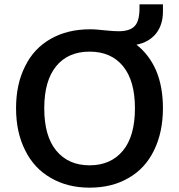

<svg xmlns="http://www.w3.org/2000/svg" viewBox="-20 -856 826 885"><path d="M731 -802Q731 -742 699 -701Q666 -661 609 -650Q668 -604 700 -530Q731 -456 731 -357Q731 -247 690 -163Q649 -79 573 -36Q497 9 393 9Q291 9 214 -36Q137 -80 96 -163Q54 -246 54 -357Q54 -469 96 -551Q136 -633 214 -677Q291 -721 396 -721Q412 -721 429 -719.5Q446 -718 465 -716Q485 -714 500 -713Q515 -712 526 -712Q579 -712 601 -736Q623 -759 623 -818V-836H731ZM393 -94Q491 -94 547 -162Q602 -229 602 -357Q602 -484 547 -551Q492 -618 393 -618Q294 -618 239 -551Q184 -484 184 -357Q184 -229 239 -162Q295 -94 393 -94Z"/></svg>

Font: PRinguin Sans
Style: Bold
Weight: 700
Designer: Vernon Adams
Foundry: Vernon Adams
Version: ""